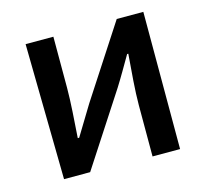

<svg xmlns="http://www.w3.org/2000/svg" viewBox="-88 -651 856 788"><g transform="rotate(-15 339.5 -257.5)"><path d="M92 30H203L402 -276C423 -309 454 -363 475 -399H480C474 -323 467 -245 467 -184V34H584V-549H471L272 -243C251 -208 217 -153 196 -118H190C195 -192 201 -269 201 -329V-546H83Z"/></g></svg>

Font: GenEiGothic-pro-SemiBold
Style: Regular
Weight: 500
Designer: Ryoko NISHIZUKA (kana & ideographs); Paul D. Hunt (Latin, Greek & Cyrillic); Wenlong ZHANG (bopomofo); Sandoll Communica
Foundry: Adobe Systems Incorporated; o_tamon
Version: Version 1.000.140830